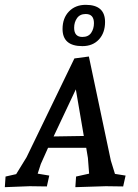

<svg xmlns="http://www.w3.org/2000/svg" viewBox="-31 -771 572 795"><path d="M489 -44 479 1Q433 0 407 0L281 4L284 -40L338 -52L333 -117L326 -159H168L138 -92L125 -52L173 -44L163 1Q120 0 92 0L-11 4L-8 -40L36 -50L79 -120L277 -529L337 -537L428 -106L445 -51ZM283 -401 191 -206 316 -208ZM324 -751Q404 -751 404 -680Q404 -635 378.5 -607.5Q353 -580 310 -580Q228 -580 228 -651Q228 -696 254.5 -723.5Q281 -751 324 -751ZM324 -713Q300 -713 288 -696Q276 -679 276 -656Q276 -618 310 -618Q335 -618 346.5 -635Q358 -652 358 -675Q358 -713 324 -713Z"/></svg>

Font: Andada SC
Style: Italic
Weight: 400
Italic angle: -8.29999°
Designer: Carolina Giovagnoli
Foundry: Carolina Giovagnoli
Version: Version 1.003